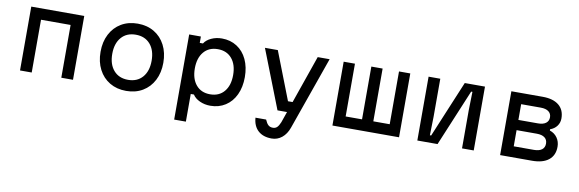

<svg xmlns="http://www.w3.org/2000/svg" viewBox="-56 -1089 5361 1777"><g transform="rotate(10 2625.0 -200.0)"><path d="M126 -600H624V0H514V-496H236V0H126Z M830 -300Q830 -394 867 -465.5Q904 -537 970.5 -576.5Q1037 -616 1125 -616Q1213 -616 1279.5 -576.5Q1346 -537 1383 -465.5Q1420 -394 1420 -300Q1420 -206 1383 -134.5Q1346 -63 1279.5 -23.5Q1213 16 1125 16Q1037 16 970.5 -23.5Q904 -63 867 -134.5Q830 -206 830 -300ZM1310 -300Q1310 -398 1260.5 -455Q1211 -512 1125 -512Q1039 -512 989.5 -455Q940 -398 940 -300Q940 -202 989.5 -145Q1039 -88 1125 -88Q1211 -88 1260.5 -145Q1310 -202 1310 -300Z M1610 -600H1720V-540H1750Q1771 -574 1816.5 -595Q1862 -616 1916 -616Q1996 -616 2057.5 -576.5Q2119 -537 2152.5 -465.5Q2186 -394 2186 -300Q2186 -206 2152.5 -134.5Q2119 -63 2057.5 -23.5Q1996 16 1916 16Q1862 16 1816.5 -5Q1771 -26 1750 -60H1720V200H1610ZM2076 -300Q2076 -398 2028 -455Q1980 -512 1896 -512Q1812 -512 1764 -455Q1716 -398 1716 -300Q1716 -202 1764 -145Q1812 -88 1896 -88Q1980 -88 2028 -145Q2076 -202 2076 -300Z M2443 -600 2618 -150H2691L2658 -50H2537L2322 -600ZM2528 216Q2448 216 2401 173.5Q2354 131 2348 52H2448Q2463 87 2479.5 101.5Q2496 116 2522 116Q2546 116 2561.5 101Q2577 86 2591 52L2818 -600H2930L2688 86Q2666 148 2624 182Q2582 216 2528 216Z M3062 -600H3168V-104H3322V-600H3428V-104H3582V-600H3688V0H3062Z M3860 -600H3970V-240L3966 -68H3978L4200 -600H4390V0H4280V-360L4284 -532H4272L4050 0H3860Z M4638 -600H4932Q5031 -600 5084.5 -556.5Q5138 -513 5138 -432Q5138 -392 5115 -361Q5092 -330 5052 -316V-304Q5097 -289 5122.5 -252.5Q5148 -216 5148 -168Q5148 -87 5093.5 -43.5Q5039 0 4938 0H4638ZM5038 -178Q5038 -215 5012 -234.5Q4986 -254 4938 -254H4748V-102H4938Q4986 -102 5012 -121.5Q5038 -141 5038 -178ZM5032 -424Q5032 -459 5006 -478.5Q4980 -498 4932 -498H4748V-350H4932Q4980 -350 5006 -369.5Q5032 -389 5032 -424Z"/></g></svg>

Font: Martian Mono sWd Rg
Style: Regular
Weight: 400
Width: 6
Monospace: yes
Designer: Roman Shamin
Foundry: Evil Martians
Version: Version 1.000